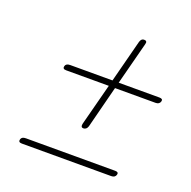

<svg xmlns="http://www.w3.org/2000/svg" viewBox="-99 -715 709 712"><g transform="rotate(20 256.0 -358.5)"><path d="M253 -230.5Q242 -231 245.5 -246L288.5 -411H120Q105 -411 108.5 -423.5Q111.5 -434.5 128 -434.5H294.5L338 -602.5Q342.5 -617 353.5 -616.5Q367 -616.5 362.5 -602L319 -434.5H480Q494.5 -434.5 491.5 -423.5Q488 -411 473 -411H313L270.5 -245Q266 -230.5 253 -230.5ZM47 -112Q50 -123 66.5 -123H418.5Q433 -123 430 -112Q426.5 -99.5 411.5 -99.5H58.5Q43.5 -99.5 47 -112Z"/></g></svg>

Font: Fraunces 72pt Soft Thin
Style: Italic
Weight: 100
Italic angle: -16°
Version: Version 1.000;[0bf87f6ff]